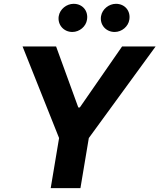

<svg xmlns="http://www.w3.org/2000/svg" viewBox="-20 -966 819 986"><path d="M95.9 -727.3 283.4 -257.1 240.4 0H393.1L436.1 -257.1L779.1 -727.3H606.9L389.9 -414.1H382.1L268.1 -727.3ZM281.6 -883.2C274.5 -839.5 306.5 -801.8 351.6 -801.8C388.5 -801.8 421.9 -830.3 426.8 -865.1C434.3 -909.8 404.1 -946.4 358.3 -946.4C321.7 -946.4 287.6 -919 281.6 -883.2ZM498.9 -883.2C491.5 -838.8 523.8 -801.8 568.9 -801.8C605.8 -801.8 639.2 -830.3 644.2 -865.1C651.6 -909.8 621.4 -946.4 575.6 -946.4C539.1 -946.4 505 -919 498.9 -883.2Z"/></svg>

Font: Margiela Sans
Style: Bold Italic
Weight: 700
Italic angle: -9.39999°
Designer: Stefan Endress, Andreas Faust
Version: Version 1.100;FEAKit 1.0